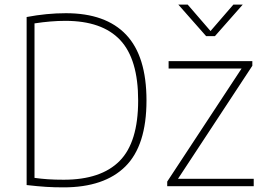

<svg xmlns="http://www.w3.org/2000/svg" viewBox="-20 -804 1144 829"><path d="M254 5Q214.5 5 179 2.8Q143.5 0.5 95 -5V-730.5Q181.5 -747 264.5 -747Q436.5 -747 524.5 -654.2Q612.5 -561.5 612.5 -370Q612.5 -176 521.5 -85.5Q430.5 5 254 5ZM255 -28Q416 -28 496.2 -108.8Q576.5 -189.5 576.5 -370Q576.5 -548.5 498.8 -631.2Q421 -714 262 -714Q230.5 -714 197.5 -711.2Q164.5 -708.5 129 -703V-36Q157.5 -32 187.2 -30Q217 -28 255 -28ZM702 0V-20L1023 -508H708V-540H1069.5V-520L748.5 -32H1075.5V0ZM870 -648 750 -784H790.5L889 -670L987.5 -784H1028L908 -648Z"/></svg>

Font: Encode Sans Th
Style: Regular
Weight: 100
Designer: Multiple Designers
Foundry: Impallari Type
Version: Version 3.002; ttfautohint (v1.8.3) -l 8 -r 50 -G 200 -x 14 